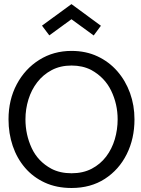

<svg xmlns="http://www.w3.org/2000/svg" viewBox="-20 -926 706 958"><path d="M337 12Q262 12 203.5 -15Q145 -42 104.8 -89Q64.5 -136 43.5 -198Q22.5 -260 22.5 -330.5Q22.5 -428 63.5 -505.2Q104.5 -582.5 175.8 -627.2Q247 -672 337 -672Q408.5 -672 466.2 -645Q524 -618 565.2 -570.8Q606.5 -523.5 628.8 -461.8Q651 -400 651 -330.5Q651 -234 612.2 -156.5Q573.5 -79 503 -33.5Q432.5 12 337 12ZM337 -61.5Q394.5 -61.5 437.8 -84.2Q481 -107 509.8 -145Q538.5 -183 552.8 -231.2Q567 -279.5 567 -330.5Q567 -406.5 534.8 -473.2Q502.5 -540 435 -577Q392 -599 337 -599Q281 -599 238 -576.2Q195 -553.5 165.8 -515.5Q136.5 -477.5 121.8 -429.5Q107 -381.5 107 -330.5Q107 -254.5 138 -187.5Q169 -120.5 236.5 -84Q279.5 -61.5 337 -61.5ZM447.5 -749 336.5 -830 226 -749.5 189.5 -798 336.5 -905.5 483.5 -797.5Z"/></svg>

Font: Lucymar Sans
Style: Regular
Weight: 400
Foundry: The League of Moveable Type (original font) / Main changes by Cristiano Sobral with portions from Mirco Monsees
Version: Version 2.001;August 30, 2020;FontCreator 13.0.0.2681 64-bit